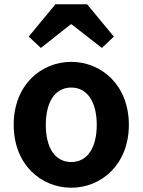

<svg xmlns="http://www.w3.org/2000/svg" viewBox="-20 -863 666 897"><path d="M313 14C453 14 582 -94 582 -280C582 -466 453 -574 313 -574C172 -574 44 -466 44 -280C44 -94 172 14 313 14ZM313 -106C236 -106 194 -174 194 -280C194 -385 236 -454 313 -454C389 -454 432 -385 432 -280C432 -174 389 -106 313 -106ZM114 -692 171 -639 310 -749H315L456 -639L512 -692L387 -843H239Z"/></svg>

Font: Noto Sans Mono CJK HK
Style: Bold
Weight: 700
Designer: Ryoko NISHIZUKA 西塚涼子 (kana, bopomofo & ideographs); Paul D. Hunt (Latin, Greek & Cyrillic); Sandoll Communications 산돌커뮤니
Foundry: Adobe
Version: Version 2.004;hotconv 1.0.118;makeotfexe 2.5.65603